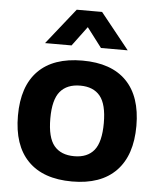

<svg xmlns="http://www.w3.org/2000/svg" viewBox="-55 -819 725 880"><g transform="rotate(5 308.0 -379.0)"><path d="M185.1 -265.1Q185.1 -177.7 216.3 -139.9Q247.6 -102.1 309.1 -102.1Q369.6 -102.1 400.4 -139.9Q431.2 -177.7 431.2 -265.1Q431.2 -351.6 400.4 -389.2Q369.6 -426.8 309.1 -426.8Q248 -426.8 216.6 -389.2Q185.1 -351.6 185.1 -265.1ZM36.1 -265.1Q36.1 -400.4 105.7 -471.2Q175.3 -542 309.1 -542Q442.4 -542 511.7 -471.2Q581.1 -400.4 581.1 -265.1Q581.1 -129.4 511.2 -57.6Q441.4 14.2 309.1 14.2Q175.8 14.2 106 -57.4Q36.1 -128.9 36.1 -265.1ZM130.9 -606.9 262.2 -772H378.9L511.2 -606.9H388.2L319.8 -696.8L252.9 -606.9Z"/></g></svg>

Font: Nacelle Bold
Style: Regular
Weight: 700
Designer: Sora Sagano
Foundry: Sora Sagano
Version: Version 1.000;FEAKit 1.0